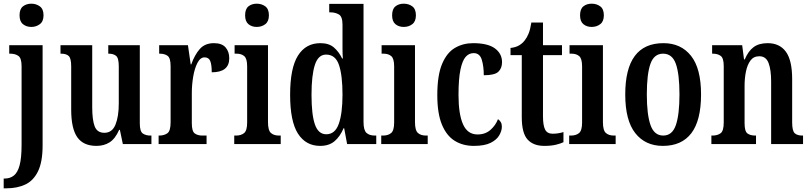

<svg xmlns="http://www.w3.org/2000/svg" viewBox="-30 -781 4395 1041"><path d="M140 -635Q113 -635 94.5 -650Q76 -665 76 -698Q76 -732 94.5 -746.5Q113 -761 140 -761Q166 -761 186 -746.5Q206 -732 206 -698Q206 -665 186 -650Q166 -635 140 -635ZM-10 240V187H-4Q25 187 45.5 170.5Q66 154 76.5 114.5Q87 75 87 5V-422Q87 -466 69.5 -478Q52 -490 26 -490H20V-536H201V8Q201 97 176 148Q151 199 107 219.5Q63 240 5 240Z M493 10Q422 10 389 -37Q356 -84 356 -187V-421Q356 -464 343 -477Q330 -490 301 -490H298V-536H470V-200Q470 -130 483.5 -95.5Q497 -61 536 -61Q578 -61 596 -105Q614 -149 614 -220V-421Q614 -467 599 -478.5Q584 -490 560 -490H557V-536H728V-112Q728 -68 744.5 -57Q761 -46 785 -46H791V0H636L620 -77H616Q595 -29 564.5 -9.5Q534 10 493 10Z M830 0V-46H833Q860 -46 877.5 -58.5Q895 -71 895 -118V-422Q895 -466 879 -478Q863 -490 836 -490H833V-536H989L1004 -432H1007Q1025 -483 1053 -515Q1081 -547 1130 -547Q1173 -547 1193 -524Q1213 -501 1213 -465Q1213 -389 1118 -389Q1118 -430 1110 -450Q1102 -470 1079 -470Q1056 -470 1040.5 -440Q1025 -410 1017.5 -365.5Q1010 -321 1010 -276V-113Q1010 -69 1026 -57.5Q1042 -46 1067 -46H1090V0Z M1362 -635Q1335 -635 1317 -650Q1299 -665 1299 -698Q1299 -732 1317 -746.5Q1335 -761 1362 -761Q1389 -761 1408.5 -746.5Q1428 -732 1428 -698Q1428 -665 1408.5 -650Q1389 -635 1362 -635ZM1240 0V-46H1250Q1277 -46 1293.5 -59.5Q1310 -73 1310 -117V-421Q1310 -463 1294.5 -476.5Q1279 -490 1253 -490H1242V-536H1423V-119Q1423 -74 1439 -60Q1455 -46 1482 -46H1492V0Z M1706 10Q1628 10 1585.5 -56.5Q1543 -123 1543 -267Q1543 -412 1585.5 -479.5Q1628 -547 1707 -547Q1753 -547 1780 -524Q1807 -501 1825 -464H1829Q1827 -487 1827 -515.5Q1827 -544 1827 -572V-647Q1827 -691 1807.5 -702.5Q1788 -714 1762 -714H1755V-760H1941V-120Q1941 -75 1957 -60.5Q1973 -46 2002 -46H2010V0H1852L1836 -86H1833Q1814 -41 1784 -15.5Q1754 10 1706 10ZM1739 -53Q1787 -53 1807 -110Q1827 -167 1827 -268Q1827 -372 1808 -428.5Q1789 -485 1738 -485Q1695 -485 1677 -428.5Q1659 -372 1659 -267Q1659 -159 1677.5 -106Q1696 -53 1739 -53Z M2159 -635Q2132 -635 2114 -650Q2096 -665 2096 -698Q2096 -732 2114 -746.5Q2132 -761 2159 -761Q2186 -761 2205.5 -746.5Q2225 -732 2225 -698Q2225 -665 2205.5 -650Q2186 -635 2159 -635ZM2037 0V-46H2047Q2074 -46 2090.5 -59.5Q2107 -73 2107 -117V-421Q2107 -463 2091.5 -476.5Q2076 -490 2050 -490H2039V-536H2220V-119Q2220 -74 2236 -60Q2252 -46 2279 -46H2289V0Z M2539 10Q2480 10 2435.5 -17.5Q2391 -45 2366 -105.5Q2341 -166 2341 -265Q2341 -373 2367 -434.5Q2393 -496 2437 -521.5Q2481 -547 2535 -547Q2615 -547 2653.5 -518.5Q2692 -490 2692 -444Q2692 -411 2672 -392Q2652 -373 2593 -373Q2593 -422 2582 -457.5Q2571 -493 2538 -493Q2513 -493 2495 -473Q2477 -453 2466.5 -403.5Q2456 -354 2456 -266Q2456 -162 2480.5 -107Q2505 -52 2559 -52Q2601 -52 2629 -76.5Q2657 -101 2670 -135Q2680 -128 2685.5 -118.5Q2691 -109 2691 -94Q2691 -72 2677 -47.5Q2663 -23 2630 -6.5Q2597 10 2539 10Z M2921 10Q2862 10 2830.5 -24.5Q2799 -59 2799 -146V-482H2738V-521Q2766 -524 2784.5 -535Q2803 -546 2815 -562Q2827 -577 2836 -599Q2845 -621 2851 -659H2914V-536H3017V-482H2914V-151Q2914 -101 2925.5 -78.5Q2937 -56 2966 -56Q2997 -56 3025 -65V-10Q3011 -3 2985 3.5Q2959 10 2921 10Z M3178 -635Q3151 -635 3133 -650Q3115 -665 3115 -698Q3115 -732 3133 -746.5Q3151 -761 3178 -761Q3205 -761 3224.5 -746.5Q3244 -732 3244 -698Q3244 -665 3224.5 -650Q3205 -635 3178 -635ZM3056 0V-46H3066Q3093 -46 3109.5 -59.5Q3126 -73 3126 -117V-421Q3126 -463 3110.5 -476.5Q3095 -490 3069 -490H3058V-536H3239V-119Q3239 -74 3255 -60Q3271 -46 3298 -46H3308V0Z M3564 10Q3469 10 3414.5 -59Q3360 -128 3360 -269Q3360 -547 3567 -547Q3662 -547 3716.5 -478.5Q3771 -410 3771 -269Q3771 -128 3718.5 -59Q3666 10 3564 10ZM3566 -46Q3615 -46 3634.5 -103Q3654 -160 3654 -269Q3654 -379 3634.5 -434.5Q3615 -490 3565 -490Q3516 -490 3496.5 -434.5Q3477 -379 3477 -269Q3477 -160 3497 -103Q3517 -46 3566 -46Z M3827 0V-46H3833Q3860 -46 3877 -58.5Q3894 -71 3894 -117V-423Q3894 -466 3877.5 -478Q3861 -490 3835 -490H3831V-536H3994L4004 -459H4008Q4027 -504 4056 -525.5Q4085 -547 4132 -547Q4197 -547 4231 -500.5Q4265 -454 4265 -352V-118Q4265 -71 4279 -58.5Q4293 -46 4320 -46H4324V0H4151V-339Q4151 -403 4137 -439.5Q4123 -476 4087 -476Q4056 -476 4039 -453Q4022 -430 4014.5 -393.5Q4007 -357 4007 -316V-113Q4007 -69 4022.5 -57.5Q4038 -46 4065 -46H4069V0Z"/></svg>

Font: Noto Serif Ethiopic ExtraCondensed SemiBold
Style: Regular
Weight: 600
Width: 2
Designer: Monotype Design Team
Foundry: Monotype Imaging Inc.
Version: Version 2.102; ttfautohint (v1.8.4.7-5d5b)